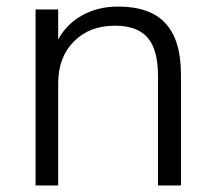

<svg xmlns="http://www.w3.org/2000/svg" viewBox="-20 -568 662 588"><path d="M88.9 0V-539.1H158.2V-447.3Q184.6 -495.1 232.4 -521.5Q280.3 -547.9 341.8 -547.9Q439.5 -547.9 486.8 -496.6Q534.2 -445.3 534.2 -339.8V0H463.9V-335Q463.9 -416 432.1 -452.6Q400.4 -489.3 332 -489.3Q253.9 -489.3 206.1 -440.9Q158.2 -392.6 158.2 -312.5V0Z"/></svg>

Font: Min Sans Light
Style: Regular
Weight: 300
Designer: Jinseong-Kim, NotoSansCJK, Nunito
Foundry: Jinseong-Kim
Version: Version 1.400;Glyphs 3.1.2 (3151)